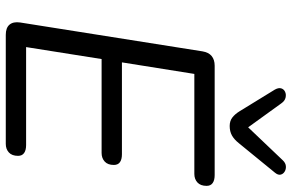

<svg xmlns="http://www.w3.org/2000/svg" viewBox="-188 -796 985 648"><g transform="rotate(90 304.0 -472.5)"><path d="M98.2 0Q74.3 0 63.7 -12.6Q53 -25.3 56.4 -48.6L153.8 -663.7Q157.2 -684.6 169.6 -694.8Q182 -705 202.4 -705H571.3Q588.8 -705 598.3 -698.2Q607.8 -691.4 607.8 -677.8Q607.8 -657.3 596.3 -646.8Q584.9 -636.4 567.4 -636.4H230L191 -392H501.2Q518.7 -392 528 -385.2Q537.2 -378.5 537.2 -364.8Q537.2 -344.3 525.8 -333.9Q514.3 -323.4 496.8 -323.4H179.8L139.4 -68.6H470Q487.5 -68.6 497 -61.8Q506.5 -55 506.5 -41.4Q506.5 -20.9 495 -10.4Q483.6 0 466.1 0ZM405.9 -755.7Q388.8 -755.7 377.3 -764.5Q365.8 -773.3 356.1 -788.9L282.8 -908.3Q276 -920.5 278.7 -929.5Q281.4 -938.5 290.2 -942.6Q298.9 -946.8 309.9 -944.3Q320.9 -941.9 329.2 -930.1L410.2 -818L521.6 -935Q530.4 -944.3 540.9 -945.3Q551.4 -946.3 559.7 -941.2Q568 -936.1 569.9 -927.5Q571.9 -919 563.5 -908.7L464.1 -787Q451.3 -770.9 437.7 -763.3Q424 -755.7 405.9 -755.7Z"/></g></svg>

Font: Nunito ExtraLight
Style: Italic
Weight: 200
Italic angle: -9°
Designer: Vernon Adams
Foundry: Vernon Adams
Version: Version 3.602